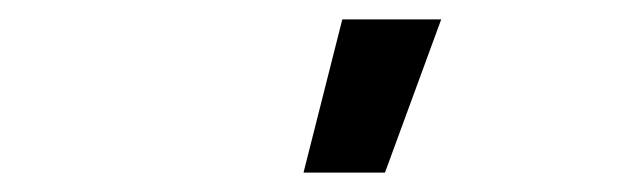

<svg xmlns="http://www.w3.org/2000/svg" viewBox="-20 -778 640 198"><path d="M293 -600 333 -758H435L377 -600Z"/></svg>

Font: Iosevka Semibold Extended
Style: Italic
Weight: 600
Width: 7
Italic angle: -9°
Monospace: yes
Designer: Belleve Invis
Foundry: Belleve Invis
Version: Version 32.5.0; ttfautohint (v1.8.4)